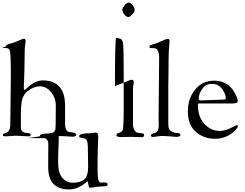

<svg xmlns="http://www.w3.org/2000/svg" viewBox="-281 -1058 1905 1490"><path d="M-236 -697Q-236 -705 -225.5 -710.5Q-215 -716 -195.5 -721Q-176 -726 -167 -730Q-104 -758 -95 -758Q-82 -758 -82 -735Q-82 -730 -85.5 -711Q-89 -692 -89 -673Q-90 -583 -91.5 -520.5Q-93 -458 -94 -436.5Q-95 -415 -95.5 -401Q-96 -387 -96 -379Q-96 -360 -88 -360Q-86 -360 -67.5 -378.5Q-49 -397 -16.5 -415.5Q16 -434 53 -434Q134 -434 179 -386Q224 -338 224 -237V-92Q224 -82 226 -70.5Q228 -59 236 -47Q244 -35 257 -34Q311 -29 311 -13Q311 3 280 3Q275 3 241.5 0.5Q208 -2 196 -2Q187 -2 154.5 -0.5Q122 1 119 1Q96 1 96 -9Q96 -20 104.5 -23.5Q113 -27 123 -27Q133 -27 141.5 -38Q150 -49 150 -72Q150 -76 150.5 -82Q151 -88 151 -98.5Q151 -109 151.5 -145Q152 -181 152 -238Q152 -299 115 -343.5Q78 -388 28 -388Q-19 -388 -69 -349Q-87 -335 -103 -303.5Q-119 -272 -119 -164V-141Q-119 -96 -119 -68.5Q-119 -41 -94 -30Q-86 -27 -72 -26Q-58 -25 -50.5 -22.5Q-43 -20 -43 -12Q-43 0 -54 0L-80 -1Q-106 -2 -132.5 -3.5Q-159 -5 -161 -5Q-168 -5 -196 -2.5Q-224 0 -232 0Q-245 0 -251.5 -1.5Q-258 -3 -258.5 -4.5Q-259 -6 -259 -10Q-259 -20 -247 -23Q-218 -31 -209.5 -48.5Q-201 -66 -201 -100L-197 -441V-490Q-197 -641 -205 -665Q-212 -686 -239 -686Q-248 -686 -252 -686L-256 -687Q-273 -687 -236 -697Z M28 0Q28 -7 32.5 -11.5Q37 -16 52 -19Q67 -22 95 -22Q102 -22 126 -24.5Q150 -27 152 -27Q169 -27 172 -20Q175 -13 175 23Q175 43 172.5 91.5Q170 140 170 199Q170 287 204 323.5Q238 360 281 360Q345 360 374 333Q403 306 403 238L401 100Q401 50 393 32.5Q385 15 355 12Q333 10 333 -1Q333 -24 421 -24Q429 -24 441 -26.5Q453 -29 457 -29Q472 -29 476.5 -24Q481 -19 481 -1Q481 0 480.5 14.5Q480 29 479.5 53Q479 77 478 107Q477 137 476.5 176.5Q476 216 476 254Q476 315 482 337Q488 359 504 359Q509 359 517.5 358.5Q526 358 530 358Q554 358 554 371Q554 382 547 385Q540 388 517 388Q500 388 459.5 393.5Q419 399 416 399Q409 399 404.5 373.5Q400 348 398 348Q397 348 379 364Q361 380 327.5 396Q294 412 254 412Q93 412 93 238Q93 141 93.5 100.5Q94 60 94 58Q94 38 83.5 26Q73 14 64 14H-64Q-64 14 28 0Z M611 -381Q611 -386 613.5 -389Q616 -392 623.5 -395.5Q631 -399 639 -401.5Q647 -404 662.5 -409.5Q678 -415 692 -421Q703 -426 712.5 -430Q722 -434 725 -435.5Q728 -437 732 -438Q736 -439 742 -439Q757 -439 757 -420Q757 -415 754 -398Q751 -381 751 -372V-98Q751 -68 760.5 -51Q770 -34 780.5 -30Q791 -26 807 -25Q819 -24 823 -23.5Q827 -23 832 -20Q837 -17 837 -10Q837 7 820 7Q818 7 813 6.5Q808 6 805 6Q783 6 768 5Q753 4 734 4Q710 4 689 5Q668 6 663 6Q623 6 623 -7Q623 -21 638 -26Q639 -26 642 -27Q665 -35 670 -47Q679 -67 679 -206V-461Q679 -716 672 -733Q665 -750 659 -754Q653 -758 638.5 -760.5Q624 -763 621 -764Q611 -768 611 -381ZM668 -983Q668 -995 685.5 -1016.5Q703 -1038 718 -1038Q734 -1038 749 -1017.5Q764 -997 764 -981Q764 -965 745 -945.5Q726 -926 717 -926Q697 -926 682.5 -947Q668 -968 668 -983Z M879 -693Q879 -699 880.5 -702Q882 -705 887 -707.5Q892 -710 898.5 -711.5Q905 -713 919 -717.5Q933 -722 947 -728Q955 -731 972 -739Q989 -747 1001.5 -751.5Q1014 -756 1023 -756Q1035 -756 1035 -737Q1035 -733 1033 -713.5Q1031 -694 1029 -659.5Q1027 -625 1027 -585V-529Q1027 -482 1026 -449.5Q1025 -417 1025 -396V-98Q1025 -77 1028.5 -63.5Q1032 -50 1051.5 -37.5Q1071 -25 1106 -25Q1111 -25 1115 -20Q1119 -15 1119 -10Q1119 4 1088 4Q1079 4 1041.5 0.5Q1004 -3 987 -3Q961 -3 937.5 1Q914 5 906 5Q899 5 894.5 1.5Q890 -2 890 -5Q890 -13 894.5 -16.5Q899 -20 909.5 -22.5Q920 -25 924 -27Q941 -35 946 -49Q951 -63 951 -92Q951 -96 950.5 -104.5Q950 -113 950 -118V-192Q950 -229 952 -388.5Q954 -548 954 -617Q954 -640 946.5 -658.5Q939 -677 930 -681Q921 -685 890 -685Q879 -685 879 -693Z M1177 -194Q1177 -294 1233.5 -363Q1290 -432 1380 -432Q1422 -432 1456.5 -417Q1491 -402 1510 -380.5Q1529 -359 1542 -335Q1555 -311 1559.5 -295.5Q1564 -280 1564 -273Q1564 -255 1523 -255H1296H1266Q1258 -255 1256.5 -253.5Q1255 -252 1255 -244Q1255 -150 1305.5 -96Q1356 -42 1424 -42Q1466 -42 1509.5 -64.5Q1553 -87 1555 -87Q1565 -87 1565 -78Q1565 -74 1558 -63.5Q1551 -53 1536 -39Q1521 -25 1501 -12Q1481 1 1451 10Q1421 19 1388 19Q1300 19 1238.5 -35Q1177 -89 1177 -194ZM1261 -293Q1261 -279 1274 -279Q1301 -279 1373 -282Q1445 -285 1450 -285Q1464 -285 1467.5 -287.5Q1471 -290 1471 -297Q1471 -327 1443 -367Q1415 -407 1363 -407Q1315 -407 1288 -367.5Q1261 -328 1261 -293Z"/></svg>

Font: OFL Sorts Mill Goudy TT
Style: Regular
Weight: 500
Version: Version 003.000